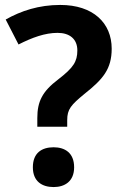

<svg xmlns="http://www.w3.org/2000/svg" viewBox="-20 -744 493 777"><path d="M131 -231H252V-258C252 -302 267 -319 323 -365C396 -423 432 -464 432 -547C432 -651 357 -724 224 -724C137 -724 65 -700 3 -665L55 -564C110 -592 162 -611 213 -611C262 -611 293 -586 293 -540C293 -495 277 -470 216 -423C151 -374 131 -333 131 -266ZM113 -67C113 -10 150 13 197 13C242 13 280 -10 280 -67C280 -126 242 -148 197 -148C150 -148 113 -126 113 -67Z"/></svg>

Font: Noto Sans Display
Style: Bold
Weight: 700
Designer: Monotype Design Team
Foundry: Monotype Imaging Inc.
Version: Version 1.900